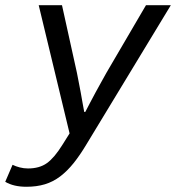

<svg xmlns="http://www.w3.org/2000/svg" viewBox="-65 -509 685 734"><path d="M36 205Q-13 205 -45 186L-17 121Q-5 127 10.5 131Q26 135 42 135Q86 135 114.5 114.5Q143 94 174 44L201 1L83 -489H172L229 -231Q232 -214 236 -195Q240 -176 243.5 -156Q247 -136 250.5 -116.5Q254 -97 257 -81H261Q269 -97 279.5 -116.5Q290 -136 300.5 -156Q311 -176 322 -195Q333 -214 342 -231L493 -489H588L266 42Q241 84 216.5 114.5Q192 145 165 165.5Q138 186 106.5 195.5Q75 205 36 205Z"/></svg>

Font: Source Code Pro Medium
Style: Italic
Weight: 500
Italic angle: -11°
Monospace: yes
Designer: Paul D. Hunt, Teo Tuominen
Foundry: Adobe Systems Incorporated
Version: Version 1.050;PS 1.000;hotconv 16.6.51;makeotf.lib2.5.65220